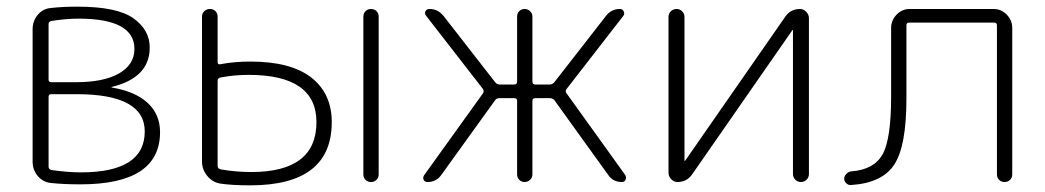

<svg xmlns="http://www.w3.org/2000/svg" viewBox="-20 -547 3140 577"><path d="M126 -256V-46Q126 -38 135 -36Q184 -29 223 -29Q415 -29 415 -152Q415 -264 210 -264H134Q126 -264 126 -256ZM126 -475V-308Q126 -300 134 -300H209Q292 -300 338 -326.5Q384 -353 384 -400Q384 -491 216 -491Q180 -491 134 -484Q126 -482 126 -475ZM134 3Q110 1 94 -17.5Q78 -36 78 -61V-459Q78 -484 93.5 -502.5Q109 -521 133 -523Q168 -527 213 -527Q332 -527 381 -492Q430 -457 430 -404Q430 -314 317 -286Q315 -286 315 -285Q315 -284 316 -284Q387 -272 424 -237.5Q461 -203 461 -150Q461 7 222 7Q171 7 134 3Z M1072 -23V-497Q1072 -507 1078.5 -513.5Q1085 -520 1095 -520Q1105 -520 1111.5 -513.5Q1118 -507 1118 -497V-23Q1118 -13 1111.5 -6.5Q1105 0 1095 0Q1085 0 1078.5 -6.5Q1072 -13 1072 -23ZM735 -30Q931 -30 931 -180Q931 -322 727 -322Q684 -322 642 -314Q634 -312 634 -304V-49Q634 -40 643 -38Q689 -30 735 -30ZM732 -362Q854 -362 915.5 -314Q977 -266 977 -180Q977 10 732 10Q679 10 644 5Q620 2 603.5 -17.5Q587 -37 587 -62V-497Q587 -507 594 -513.5Q601 -520 611 -520Q621 -520 627.5 -513.5Q634 -507 634 -497V-361Q634 -352 642 -354Q685 -362 732 -362Z M1265 0Q1256 0 1253 -7Q1250 -14 1255 -21L1431 -266Q1436 -273 1431 -280L1261 -499Q1255 -506 1258.5 -513Q1262 -520 1271 -520Q1296 -520 1313 -499L1468 -300Q1473 -293 1482 -293H1525Q1534 -293 1534 -302V-497Q1534 -507 1540.5 -513.5Q1547 -520 1556.5 -520Q1566 -520 1573 -513.5Q1580 -507 1580 -497V-302Q1580 -293 1589 -293H1632Q1640 -293 1646 -300L1801 -499Q1817 -520 1843 -520Q1851 -520 1854.5 -512.5Q1858 -505 1853 -499L1683 -280Q1677 -273 1683 -266L1859 -21Q1863 -14 1860 -7Q1857 0 1849 0Q1822 0 1808 -21L1646 -246Q1641 -252 1632 -252H1589Q1580 -252 1580 -244V-23Q1580 -13 1573 -6.5Q1566 0 1556.5 0Q1547 0 1540.5 -6.5Q1534 -13 1534 -23V-244Q1534 -252 1525 -252H1482Q1472 -252 1468 -246L1306 -21Q1291 0 1265 0Z M2016 0Q2005 0 1997 -8.5Q1989 -17 1989 -28V-496Q1989 -506 1996 -513Q2003 -520 2013 -520Q2023 -520 2030 -513Q2037 -506 2037 -496V-64L2038 -63L2039 -64L2340 -497Q2356 -520 2384 -520Q2395 -520 2403 -511.5Q2411 -503 2411 -492V-24Q2411 -14 2404 -7Q2397 0 2387 0Q2377 0 2370 -7Q2363 -14 2363 -24V-456L2362 -457L2361 -456L2060 -23Q2044 0 2016 0Z M2538 9Q2530 10 2523.5 4Q2517 -2 2517 -10Q2517 -18 2523.5 -24.5Q2530 -31 2538 -32Q2606 -37 2632 -82.5Q2658 -128 2658 -257V-463Q2658 -486 2674.5 -503Q2691 -520 2714 -520H2966Q2989 -520 3005.5 -503Q3022 -486 3022 -463V-23Q3022 -13 3015.5 -6.5Q3009 0 2999 0Q2989 0 2982.5 -6.5Q2976 -13 2976 -23V-471Q2976 -479 2967 -479H2712Q2704 -479 2704 -471V-251Q2704 -108 2667.5 -52.5Q2631 3 2538 9Z"/></svg>

Font: Rounded Mplus 1c Light
Style: Regular
Weight: 300
Version: Version 1.059.20150529